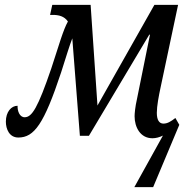

<svg xmlns="http://www.w3.org/2000/svg" viewBox="-20 -556 775 786"><path d="M647 -1 530 210H607L714 -45L698 -73C679 -58 665 -50 649 -50C631 -50 622 -66 622 -94C622 -122 630 -164 638 -201L709 -536H612L379 -124L351 -536H194L185 -495H196C220 -495 243 -490 258 -468C239 -434 222 -374 190 -276C135 -115 111 -76 81 -76C60 -76 51 -102 52 -123C26 -123 4 -98 4 -58C4 -28 18 7 55 7C120 7 160 -48 230 -259C252 -328 265 -371 276 -399L307 0H344L591 -414H594L541 -152C533 -117 531 -90 531 -80C531 -36 554 10 604 10C618 10 633 6 647 -1Z"/></svg>

Font: Noto Serif ExtraCondensed
Style: Italic
Weight: 400
Width: 2
Italic angle: -12°
Designer: Monotype Design Team
Foundry: Monotype Imaging Inc.
Version: Version 2.014